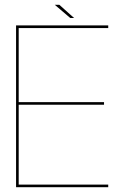

<svg xmlns="http://www.w3.org/2000/svg" viewBox="-20 -781 536 801"><path d="M47 0H431.5V-11H58V-344H414V-355H58V-664H431.5V-675H47ZM273 -706H289L227.5 -761H208.5Z"/></svg>

Font: Anybody Thin
Style: Regular
Weight: 100
Designer: Tyler Finck
Foundry: Etcetera Type Company
Version: Version 1.114;gftools[0.9.25]